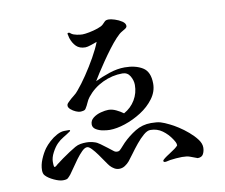

<svg xmlns="http://www.w3.org/2000/svg" viewBox="-84 -867 1169 999"><g transform="rotate(-10 500.0 -367.5)"><path d="M920 -22Q920 -3 912 12.5Q904 28 882 28Q858 19 843 13.5Q828 8 802 8Q786 8 770.5 9.5Q755 11 739 13Q732 14 725 16Q718 18 712 18Q703 18 703 11Q703 7 714 -1.5Q725 -10 741 -20Q757 -30 770.5 -40Q784 -50 788 -56Q788 -65 783.5 -74Q779 -83 774 -90Q755 -119 727.5 -139Q700 -159 664 -159Q648 -159 628 -142Q608 -125 588 -100.5Q568 -76 551.5 -53Q535 -30 525 -18Q515 -6 501 3Q487 12 471 12Q457 12 445 5Q433 -2 424 -12Q417 -20 404.5 -38.5Q392 -57 377 -78Q362 -99 348 -113.5Q334 -128 325 -128Q312 -128 296.5 -112.5Q281 -97 265 -75.5Q249 -54 235.5 -33.5Q222 -13 214 -3Q204 9 197.5 14.5Q191 20 172 20Q153 20 125 7Q97 -6 83 -21Q77 -27 75 -34.5Q73 -42 73 -50Q73 -78 85.5 -108Q98 -138 114 -160Q125 -175 143.5 -192Q162 -209 183.5 -220.5Q205 -232 224 -232Q229 -232 233 -232Q237 -232 241 -232Q243 -232 248 -232Q253 -232 253 -228Q253 -227 251 -225Q249 -223 248 -223Q231 -211 213 -200.5Q195 -190 180 -175Q164 -159 150 -132.5Q136 -106 136 -83Q136 -80 136.5 -68Q137 -56 141 -56Q146 -56 150 -60Q154 -64 158 -67Q172 -78 191.5 -92Q211 -106 231 -119Q251 -132 265 -140Q279 -148 294 -150.5Q309 -153 324 -153Q348 -153 368 -146Q380 -143 396.5 -131Q413 -119 430 -106Q447 -93 457 -85Q465 -78 476 -78Q485 -78 489 -82Q498 -90 506 -99.5Q514 -109 522 -117Q553 -148 590.5 -171Q628 -194 674 -194Q706 -194 724.5 -188.5Q743 -183 771 -169Q788 -161 813 -145Q838 -129 862.5 -108Q887 -87 903.5 -65Q920 -43 920 -22ZM721 -394Q721 -352 694 -315.5Q667 -279 625.5 -252.5Q584 -226 539 -211Q494 -196 457 -196Q444 -196 423 -199.5Q402 -203 385.5 -213Q369 -223 369 -240Q369 -261 386.5 -274.5Q404 -288 427.5 -294Q451 -300 467 -300Q487 -300 508 -290Q529 -280 545 -268Q583 -289 604.5 -325Q626 -361 626 -404Q626 -428 612.5 -451Q599 -474 572 -474Q518 -474 467.5 -450Q417 -426 383 -383Q373 -370 367 -355.5Q361 -341 352 -327Q348 -320 339 -318Q330 -316 322 -316Q313 -316 299 -322Q285 -328 273.5 -338Q262 -348 262 -358Q262 -366 267 -371Q272 -376 276 -380Q288 -392 302.5 -403Q317 -414 327 -427Q351 -455 379 -496.5Q407 -538 431.5 -581.5Q456 -625 469 -659Q459 -655 438 -648Q417 -641 407 -641Q376 -641 358.5 -658.5Q341 -676 332 -704Q332 -706 329.5 -715.5Q327 -725 327 -726Q327 -731 333 -731Q338 -731 340.5 -728.5Q343 -726 346 -724Q356 -717 374 -713.5Q392 -710 403 -710Q416 -710 439.5 -714.5Q463 -719 485 -726.5Q507 -734 515 -742Q524 -751 530 -757Q536 -763 551 -763Q562 -763 582.5 -756.5Q603 -750 619.5 -739Q636 -728 636 -714Q636 -706 625.5 -699.5Q615 -693 608 -689Q595 -682 575.5 -661Q556 -640 534.5 -611.5Q513 -583 492.5 -553Q472 -523 455.5 -497.5Q439 -472 431 -458Q466 -475 508 -489Q550 -503 589 -503Q646 -503 683.5 -480Q721 -457 721 -394Z"/></g></svg>

Font: Kaisei HarunoUmi Medium
Style: Regular
Weight: 500
Designer: Font-Kai, 金井和夫
Foundry: KAZUO KANAI
Version: Version 5.003